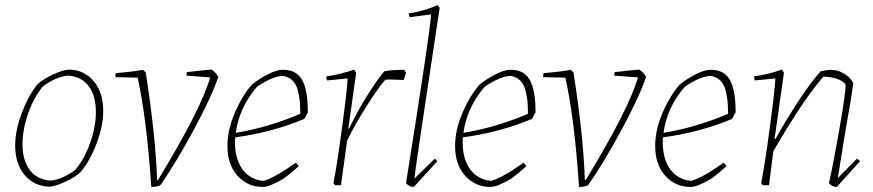

<svg xmlns="http://www.w3.org/2000/svg" viewBox="-20 -732 3450 759"><path d="M175 6Q115 4 77.5 -40Q40 -84 40 -157Q40 -216 65.5 -284Q91 -352 128 -399Q152 -420 191 -438Q230 -456 253 -457Q312 -456 350 -411.5Q388 -367 388 -294Q388 -235 362.5 -166.5Q337 -98 299 -52Q276 -31 237 -13Q198 5 175 6ZM180 -18Q228 -23 278 -61Q314 -104 336.5 -167.5Q359 -231 359 -289Q359 -353 331 -391Q303 -429 250 -433Q204 -430 150 -391Q114 -348 91.5 -284Q69 -220 69 -162Q69 -98 97.5 -60Q126 -22 180 -18Z M578 7Q560 -264 524 -425L436 -427Q436 -438 438 -443Q512 -449 545 -456L556 -446Q595 -198 601 -20L605 -21Q774 -299 811 -426L717 -433Q717 -439 719 -447Q809 -457 816 -457Q834 -445 843 -428Q818 -353 748 -222.5Q678 -92 614 0Q600 7 578 7Z M1019 7Q959 7 919 -37Q879 -81 879 -155Q879 -216 906.5 -282Q934 -348 975 -397Q1003 -420 1039.5 -438.5Q1076 -457 1098 -456Q1150 -457 1173.5 -417.5Q1197 -378 1197 -288L1183 -262Q1057 -209 910 -189Q909 -181 909 -165Q910 -101 939.5 -61.5Q969 -22 1021 -17Q1064 -28 1150 -89L1161 -75Q1117 -36 1098 -24Q1045 7 1019 7ZM996 -389Q926 -308 912 -207Q1037 -227 1167 -282Q1167 -313 1165 -333Q1163 -353 1157 -376Q1151 -399 1137 -413Q1123 -427 1101 -432Q1059 -432 996 -389Z M1304 0 1298 -9Q1311 -70 1332 -226.5Q1353 -383 1354 -422L1273 -414Q1270 -420 1270 -430Q1331 -439 1380 -457L1388 -444L1357 -224L1360 -223Q1386 -280 1427.5 -347.5Q1469 -415 1499 -450Q1529 -456 1578 -456L1585 -444L1576 -416Q1573 -416 1556.5 -416.5Q1540 -417 1528.5 -417.5Q1517 -418 1504 -417Q1482 -395 1431.5 -316Q1381 -237 1352 -175L1328 0Z M1616 7Q1598 7 1585 -8Q1681 -609 1684 -675L1600 -664Q1596 -669 1596 -679Q1657 -688 1710 -712L1718 -701Q1623 -74 1618 -26L1699 -105L1709 -95Z M1919 7Q1859 7 1819 -37Q1779 -81 1779 -155Q1779 -216 1806.5 -282Q1834 -348 1875 -397Q1903 -420 1939.5 -438.5Q1976 -457 1998 -456Q2050 -457 2073.5 -417.5Q2097 -378 2097 -288L2083 -262Q1957 -209 1810 -189Q1809 -181 1809 -165Q1810 -101 1839.5 -61.5Q1869 -22 1921 -17Q1964 -28 2050 -89L2061 -75Q2017 -36 1998 -24Q1945 7 1919 7ZM1896 -389Q1826 -308 1812 -207Q1937 -227 2067 -282Q2067 -313 2065 -333Q2063 -353 2057 -376Q2051 -399 2037 -413Q2023 -427 2001 -432Q1959 -432 1896 -389Z M2269 7Q2251 -264 2215 -425L2127 -427Q2127 -438 2129 -443Q2203 -449 2236 -456L2247 -446Q2286 -198 2292 -20L2296 -21Q2465 -299 2502 -426L2408 -433Q2408 -439 2410 -447Q2500 -457 2507 -457Q2525 -445 2534 -428Q2509 -353 2439 -222.5Q2369 -92 2305 0Q2291 7 2269 7Z M2710 7Q2650 7 2610 -37Q2570 -81 2570 -155Q2570 -216 2597.5 -282Q2625 -348 2666 -397Q2694 -420 2730.5 -438.5Q2767 -457 2789 -456Q2841 -457 2864.5 -417.5Q2888 -378 2888 -288L2874 -262Q2748 -209 2601 -189Q2600 -181 2600 -165Q2601 -101 2630.5 -61.5Q2660 -22 2712 -17Q2755 -28 2841 -89L2852 -75Q2808 -36 2789 -24Q2736 7 2710 7ZM2687 -389Q2617 -308 2603 -207Q2728 -227 2858 -282Q2858 -313 2856 -333Q2854 -353 2848 -376Q2842 -399 2828 -413Q2814 -427 2792 -432Q2750 -432 2687 -389Z M3288 7Q3270 7 3257 -8Q3277 -99 3300 -232Q3323 -365 3323 -398Q3300 -427 3235 -429Q3157 -341 3037 -134L3020 0H2995L2989 -9Q3002 -70 3023 -226.5Q3044 -383 3045 -422L2964 -414Q2961 -420 2961 -430Q3022 -439 3071 -457L3079 -444L3042 -183L3045 -182Q3150 -367 3224 -450Q3250 -456 3262 -456Q3291 -456 3316 -441.5Q3341 -427 3353 -404Q3349 -364 3319 -196Q3292 -31 3292 -28L3368 -105L3380 -95Z"/></svg>

Font: Albura ExtraLight
Style: Italic
Weight: 156
Italic angle: -7°
Designer: Mercedes Jáuregui
Foundry: Omnibus-Type Team
Version: Version 1.000